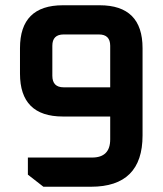

<svg xmlns="http://www.w3.org/2000/svg" viewBox="-20 -710 618 730"><path d="M56 -430V-527Q56 -690 219 -690H359Q522 -690 522 -527V-195Q522 0 326 0H145L86 -46V-111H330Q399 -111 399 -180V-267H219Q56 -267 56 -430ZM179 -422Q179 -378 222 -378H399V-536Q399 -579 356 -579H222Q179 -579 179 -536Z"/></svg>

Font: Oxanium SemiBold
Style: Regular
Weight: 600
Designer: Severin Meyer
Version: Version 2.000